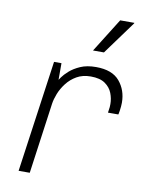

<svg xmlns="http://www.w3.org/2000/svg" viewBox="-84 -806 648 865"><g transform="rotate(10 239.5 -373.5)"><path d="M62 0 134 -511H168V-435Q168 -435 177 -448Q186 -461 205 -478Q224 -495 253.5 -508Q283 -521 325 -521Q399 -521 433 -480.5Q467 -440 467 -383Q467 -367 464 -347Q461 -327 460 -328H413Q416 -346 416.5 -354Q417 -362 417 -368Q417 -393 407.5 -417.5Q398 -442 374.5 -458.5Q351 -475 309 -475Q272 -475 245 -459.5Q218 -444 199.5 -420Q181 -396 171 -370.5Q161 -345 158 -324L113 0ZM298 -592 395 -747H460L459 -744L348 -592Z"/></g></svg>

Font: Chivo Medium Thin
Style: Italic
Weight: 250
Italic angle: -8.05°
Version: Version 2.002